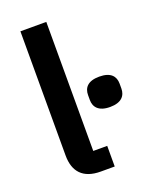

<svg xmlns="http://www.w3.org/2000/svg" viewBox="-139 -816 703 892"><g transform="rotate(-20 212.0 -370.0)"><path d="M346 -267C403 -267 424 -295 424 -330V-354C424 -390 403 -417 346 -417C289 -417 268 -390 268 -354V-330C268 -295 289 -267 346 -267ZM271 0V-102H202V-740H74V-126C74 -46 115 0 202 0Z"/></g></svg>

Font: IBM Plex Thai Looped SemiBold
Style: Regular
Weight: 600
Designer: Mike Abbink, Paul van der Laan, Pieter van Rosmalen, Ben Mitchell, Mark Frömberg
Foundry: Bold Monday
Version: Version 1.0